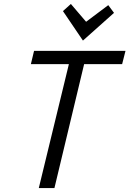

<svg xmlns="http://www.w3.org/2000/svg" viewBox="-20 -950 654 970"><path d="M176 0 328 -626H136L152 -693H614L597 -626H405L255 0ZM399 -745 298 -894 338 -930 415 -840 527 -924 556 -885Z"/></svg>

Font: Ubuntu Sans Mono
Style: Italic
Weight: 400
Italic angle: -13.5°
Monospace: yes
Designer: Dalton Maag Ltd
Foundry: Dalton Maag Ltd
Version: Version 1.006